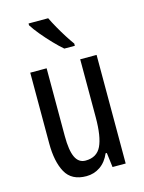

<svg xmlns="http://www.w3.org/2000/svg" viewBox="-117 -836 690 917"><g transform="rotate(-15 228.0 -378.0)"><path d="M391 -537V0H326L317 -72H311Q294 -32 263.5 -11Q233 10 195 10Q122 10 92.5 -43.5Q63 -97 63 -187V-537H144V-202Q144 -131 160 -97Q176 -63 210 -63Q266 -63 288 -109Q310 -155 310 -251V-537ZM213 -766Q224 -743 239.5 -715.5Q255 -688 271.5 -662Q288 -636 302 -617V-606H250Q230 -623 203.5 -650.5Q177 -678 153 -707Q129 -736 116 -757V-766Z"/></g></svg>

Font: Noto Sans Oriya ExtCond
Style: Regular
Weight: 400
Width: 2
Designer: Amélie Bonet and Sol Matas
Foundry: Google LLC
Version: Version 2.006; ttfautohint (v1.8.4.7-5d5b)